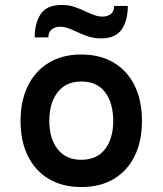

<svg xmlns="http://www.w3.org/2000/svg" viewBox="-20 -743 656 775"><path d="M308 12Q232.5 12 177.5 -20.5Q122.5 -53 92.8 -112.8Q63 -172.5 63 -255Q63 -336.5 92.8 -396.8Q122.5 -457 177.5 -490Q232.5 -523 308 -523Q384 -523 439 -490.2Q494 -457.5 523.5 -397.2Q553 -337 553 -255Q553 -173 523.5 -113Q494 -53 439 -20.5Q384 12 308 12ZM308 -98Q371 -98 404 -141Q437 -184 437 -255Q437 -326.5 404.5 -370.2Q372 -414 308 -414Q246 -414 212.5 -370.5Q179 -327 179 -255Q179 -184 212.5 -141Q246 -98 308 -98ZM387 -588Q358.5 -588 335.2 -596.2Q312 -604.5 291 -614Q273 -622.5 256.2 -628.8Q239.5 -635 222 -635Q203.5 -635 189.8 -625.2Q176 -615.5 175 -592H120Q120 -650 144.5 -686.5Q169 -723 229 -723Q257.5 -723 281 -715Q304.5 -707 325 -697Q342 -689 359 -682.5Q376 -676 394 -676Q413 -676 426.8 -686Q440.5 -696 441 -719H496Q496 -661.5 471.5 -624.8Q447 -588 387 -588Z"/></svg>

Font: Overpass Mono Light
Style: Regular
Weight: 300
Monospace: yes
Designer: Delve Withrington, Dave Bailey
Foundry: Delve Fonts LLC
Version: Version 4.000